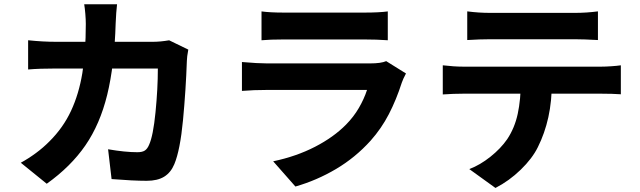

<svg xmlns="http://www.w3.org/2000/svg" viewBox="-20 -825 3040 912"><path d="M529.4 -714Q523.4 -514 489.2 -374.6Q455 -235.2 385.7 -134.5Q316.4 -33.8 202 47.8L78.8 -52Q114.8 -71.6 150.1 -97.6Q185.4 -123.6 214.8 -153.4Q280.2 -218.4 317.5 -298.6Q354.8 -378.8 371.1 -477.6Q387.4 -576.4 387.6 -711.4Q387.6 -731.8 385.3 -759.4Q383 -787 380 -804.6H536Q531.6 -767.4 529.4 -714ZM867.6 -536Q862.8 -397.4 849.3 -254.7Q835.8 -112 808.2 -45.6Q791.6 -5.4 759.9 14.2Q728.2 33.8 676.8 33.8Q612.4 33.8 510 25.6L493.4 -116Q574.2 -102 632.6 -102Q656.2 -102 668.3 -110.2Q680.4 -118.4 688.4 -137.8Q707.6 -180 718.7 -292Q729.8 -404 729.8 -499.6H248Q166.6 -499.6 113.6 -495V-633.8Q183.4 -626.4 247.8 -626.4H705.4Q741.8 -626.4 783.4 -633.6L874.4 -589.4Q867.8 -554.2 867.6 -536Z M1328.4 -765.2H1711.2Q1781.4 -765.2 1822 -770.8V-633.8Q1770.4 -637.6 1709.2 -637.6H1328.4Q1262 -637.6 1222.2 -633.8V-770.8Q1262.4 -765.2 1328.4 -765.2ZM1888.6 -432.6Q1862.4 -351 1827.1 -282.8Q1791.8 -214.6 1740.4 -156.8Q1668 -76.6 1576.3 -22.3Q1484.6 32 1383.2 61L1277.6 -58.8Q1388.2 -82.2 1476.5 -127.8Q1564.8 -173.4 1623.6 -233Q1660 -270 1684.6 -312.3Q1709.2 -354.6 1723.4 -397.8H1248.6Q1184.2 -397.8 1129.2 -393.2V-530.4Q1205.4 -523.8 1248.6 -523.8H1737.8Q1789.8 -523.8 1814.4 -534.6L1908.4 -476Q1893.8 -448.4 1888.6 -432.6Z M2308.8 -763.8H2710Q2765.8 -763.8 2820.2 -771V-634.8Q2752.6 -638.6 2710 -638.6H2309Q2259.2 -638.6 2199.4 -634.8V-771Q2253.4 -763.8 2308.8 -763.8ZM2180.6 -508.4H2835.4Q2854.8 -508.4 2882.5 -510.2Q2910.2 -512 2929 -514.8V-377.2Q2889 -380 2835.4 -380H2180.6Q2133.6 -380 2083.2 -376.4V-514.8Q2137.2 -508.4 2180.6 -508.4ZM2534.8 -126Q2508.4 -72.2 2453.4 -18.9Q2398.4 34.4 2333.4 67.8L2209.2 -21.8Q2260.6 -41.4 2309.6 -80.5Q2358.6 -119.6 2389.2 -163.8Q2424.8 -217.2 2439.3 -284.7Q2453.8 -352.2 2454 -439.8L2601.6 -440.6Q2601.6 -344.6 2584.6 -268Q2567.6 -191.4 2534.8 -126Z"/></svg>

Font: 寒蝉端黑体 Light
Style: Regular
Weight: 300
Designer: ChillDuanSans {Warren2060}; 
Source Han Sans {Ryoko NISHIZUKA 西塚涼子 (kana, bopomofo & ideographs); Paul D. Hunt (Latin, G
Foundry: ChillType&Adobe
Version: Version 1.300;Glyphs 3.3 (3306)